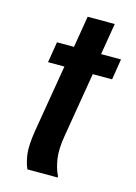

<svg xmlns="http://www.w3.org/2000/svg" viewBox="-100 -680 521 736"><g transform="rotate(15 160.5 -312.5)"><path d="M83.3 0Q71.7 -26.7 67.9 -59.2Q64.2 -91.7 73.3 -149.2L118.3 -417.5H53.3L66.7 -500H134.2L155 -625H262.5L241.7 -500H320.8L307.5 -417.5H230.8L188.3 -163.3Q178.3 -105.8 184.2 -68.8Q190 -31.7 203.3 -5V0Z"/></g></svg>

Font: Familjen Grotesk GF Medium
Style: Italic
Weight: 500
Designer: Anders Wikstroem, Jonas Baeckman, Matilda Gysing, Kristian Moeller
Foundry: Familjen STHML AB
Version: Version 2.000; Beta; Release 4; Build 6